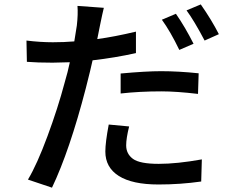

<svg xmlns="http://www.w3.org/2000/svg" viewBox="-20 -825 1040 882"><path d="M869.1 -624 803.7 -595.7Q762.7 -680.7 723.6 -734.4L788.1 -761.7Q830.1 -701.2 869.1 -624ZM534.2 -395.5V-487.3Q650.4 -498 719.7 -498Q799.8 -498 892.6 -488.3L889.6 -393.6Q790 -405.3 721.7 -405.3Q621.1 -405.3 534.2 -395.5ZM604.5 -679.7V-581.1Q507.8 -559.6 405.3 -547.9Q398.4 -514.6 374 -418.9Q299.8 -132.8 218.8 37.1L108.4 0Q150.4 -70.3 198.2 -199.7Q246.1 -329.1 276.4 -443.4Q292 -496.1 300.8 -539.1Q244.1 -537.1 221.7 -537.1Q151.4 -537.1 103.5 -541L101.6 -638.7Q165 -630.9 222.7 -630.9Q274.4 -630.9 321.3 -634.8Q332 -699.2 333 -708Q338.9 -759.8 335.9 -797.9L457 -789.1Q451.2 -766.6 438.5 -704.1L426.8 -645.5Q505.9 -656.2 604.5 -679.7ZM479.5 -252.9 573.2 -244.1Q559.6 -189.5 559.6 -157.2Q559.6 -118.2 590.8 -95.2Q622.1 -72.3 709 -72.3Q793 -72.3 907.2 -92.8L904.3 8.8Q808.6 22.5 708 22.5Q587.9 22.5 525.9 -16.6Q463.9 -55.7 463.9 -128.9Q463.9 -170.9 479.5 -252.9ZM836.9 -777.3 902.3 -804.7Q952.1 -733.4 985.4 -668L919.9 -638.7Q872.1 -729.5 836.9 -777.3Z"/></svg>

Font: GenEi Gothic M SemiBold
Style: Regular
Weight: 500
Designer: o_tamon (Modified); [Source Han Sans]
Ryoko NISHIZUKA  (kana & ideographs); Paul D. Hunt (Latin, Greek & Cyrillic); Wenl
Version: Version 1.1a;Original Version 1.004